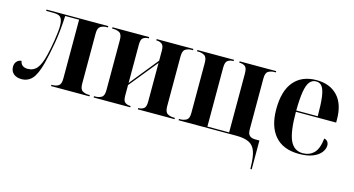

<svg xmlns="http://www.w3.org/2000/svg" viewBox="-81 -877 2608 1415"><g transform="rotate(15 1223.0 -169.5)"><path d="M83 7Q45 7 22.5 -12.5Q0 -32 0 -65Q0 -92 15.5 -107.5Q31 -123 50 -123Q58 -78 108 -78Q152 -78 178.5 -110Q205 -142 223 -218Q228 -238 234 -268.5Q240 -299 245.5 -332.5Q251 -366 254 -395.5Q257 -425 257 -443Q257 -480 248 -498Q239 -516 222.5 -521Q206 -526 185 -526H130V-536H601V-526H593Q566 -526 545.5 -514Q525 -502 525 -461V-76Q525 -34 545 -22Q565 -10 592 -10H601V0H308V-10H318Q343 -10 362 -22Q381 -34 381 -76V-526H275Q269 -403 253 -313Q237 -223 220 -155Q196 -63 164 -28Q132 7 83 7Z M633 0V-10H644Q669 -10 689.5 -21.5Q710 -33 710 -77V-459Q710 -503 689.5 -514.5Q669 -526 644 -526H633V-536H913V-526H909Q888 -526 871 -515Q854 -504 854 -464V-170L1029 -387V-465Q1029 -503 1012 -514.5Q995 -526 975 -526H970V-536H1250V-526H1239Q1214 -526 1193.5 -514Q1173 -502 1173 -459V-78Q1173 -34 1193.5 -22Q1214 -10 1239 -10H1250V0H970V-10H975Q995 -10 1012 -21.5Q1029 -33 1029 -74V-370L854 -154V-72Q854 -32 871 -21Q888 -10 908 -10H912V0Z M1884 189Q1883 117 1868 75.5Q1853 34 1817.5 17Q1782 0 1721 0H1281V-10H1292Q1316 -10 1337 -21.5Q1358 -33 1358 -74V-460Q1358 -502 1337.5 -514Q1317 -526 1292 -526H1281V-536H1560V-526H1557Q1534 -526 1516 -514.5Q1498 -503 1498 -460V-10H1664V-460Q1664 -503 1646.5 -514.5Q1629 -526 1606 -526H1603V-536H1882V-526H1870Q1846 -526 1825.5 -514.5Q1805 -503 1805 -460V-71Q1805 -36 1820.5 -23Q1836 -10 1861 -10H1895V210H1885Z M2201 10Q2080 10 2017.5 -62Q1955 -134 1955 -265Q1955 -406 2016 -477.5Q2077 -549 2188 -549Q2290 -549 2348.5 -487Q2407 -425 2407 -307V-284H2100Q2100 -131 2130 -66.5Q2160 -2 2227 -2Q2277 -2 2310.5 -34.5Q2344 -67 2353 -148Q2371 -144 2379.5 -132Q2388 -120 2388 -104Q2388 -77 2368 -50.5Q2348 -24 2306.5 -7Q2265 10 2201 10ZM2264 -294Q2264 -385 2257 -438.5Q2250 -492 2233.5 -515.5Q2217 -539 2187 -539Q2157 -539 2138 -515.5Q2119 -492 2110 -438.5Q2101 -385 2100 -294Z"/></g></svg>

Font: Noto Serif Display SemiCondensed
Style: Bold
Weight: 700
Width: 4
Designer: Monotype Design Team
Foundry: Monotype Imaging Inc.
Version: Version 2.009